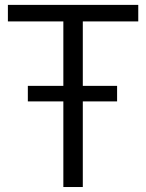

<svg xmlns="http://www.w3.org/2000/svg" viewBox="-20 -751 585 771"><path d="M11.7 0ZM11.7 -665V-731.4H535.2V-665H312.5V0H234.4V-665ZM91.8 -343.8V-406.2H450.2V-343.8Z"/></svg>

Font: Batunionen A1
Style: Regular
Weight: 400
Designer: HanYang I&C Co.,Ltd.
Foundry: HanYang I&C Co.,Ltd.
Version: Version 2.50; ttfautohint (v1.6)